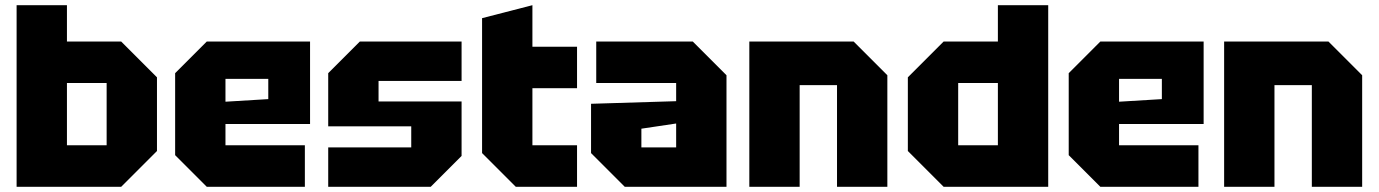

<svg xmlns="http://www.w3.org/2000/svg" viewBox="-20 -720 5314 740"><path d="M44 0V-700H238V-560H447L585 -422V-138L447 0ZM238 -160H391V-400H238Z M655 -122V-438L777 -560H1175V-242H849V-160H1155V0H777ZM849 -328 1014 -338V-416H849Z M1245 0V-152H1565V-233H1245V-438L1367 -560H1759V-408H1439V-329H1759V-119L1640 0Z M1838 -650 2032 -700V-540H2204V-380H2032V-160H2204V0H1968L1838 -130Z M2258 -130V-320L2586 -330V-400H2278V-560H2650L2780 -430V0H2388ZM2452 -224V-152H2586V-244Z M2868 0V-560H3270L3400 -430V0H3206V-392H3062V0Z M4020 -700V0H3617L3479 -138V-422L3617 -560H3826V-700ZM3673 -160H3826V-400H3673Z M4099 -122V-438L4221 -560H4619V-242H4293V-160H4599V0H4221ZM4293 -328 4458 -338V-416H4293Z M4698 0V-560H5100L5230 -430V0H5036V-392H4892V0Z"/></svg>

Font: Tektur ExtraBold
Style: Regular
Weight: 800
Designer: Adam Jagosz
Foundry: Adam Jagosz
Version: Version 1.005;gftools[0.9.30]